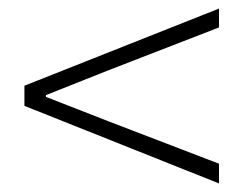

<svg xmlns="http://www.w3.org/2000/svg" viewBox="-20 -590 568 448"><path d="M491 -162 37 -343V-390L491 -570V-526L233 -426L87 -368V-364L233 -307L491 -208Z"/></svg>

Font: Noto Sans TC Thin ExtraLight
Style: Regular
Weight: 250
Version: Version 2.004-H2;hotconv 1.0.118;makeotfexe 2.5.65603